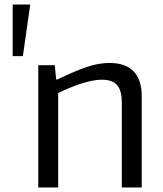

<svg xmlns="http://www.w3.org/2000/svg" viewBox="-20 -828 718 848"><path d="M149 -540H222L228 -477H233Q273 -496 305.5 -510Q338 -524 365.5 -533Q393 -542 417 -546Q441 -550 464 -550Q533 -550 569.5 -513.5Q606 -477 606 -402V0H518V-373Q518 -429 497 -452.5Q476 -476 431 -476Q393 -476 342.5 -460Q292 -444 237 -417V0H149ZM113 -808V-804L81 -580H36V-808Z"/></svg>

Font: EncodeSans
Style: Regular
Weight: 400
Designer: Pablo Impallari, Andres Torresi
Foundry: Pablo Impallari, Andres Torresi
Version: Version 1.000; ttfautohint (v1.4.1)